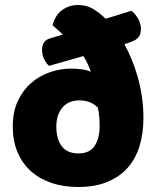

<svg xmlns="http://www.w3.org/2000/svg" viewBox="-20 -731 625 767"><path d="M553 -260Q553 -200 538 -149.5Q523 -99 491.5 -62.5Q460 -26 410.5 -5Q361 16 293 16Q232 16 183.5 -1Q135 -18 101 -49.5Q67 -81 49 -125.5Q31 -170 31 -226Q31 -284 51 -327Q71 -370 104 -399Q137 -428 179 -442.5Q221 -457 265 -457Q286 -457 307.5 -454Q329 -451 343 -444Q337 -461 330 -476.5Q323 -492 313 -507L176 -468Q165 -477 156.5 -494.5Q148 -512 148 -532Q148 -569 181 -578L231 -593Q220 -604 210.5 -612Q201 -620 190 -630Q201 -672 229 -691.5Q257 -711 292 -711Q326 -711 352.5 -695Q379 -679 402 -656L505 -688Q519 -678 531 -657.5Q543 -637 543 -617Q543 -594 533.5 -582.5Q524 -571 507 -565L477 -554Q491 -529 504.5 -497Q518 -465 529 -427.5Q540 -390 546.5 -347.5Q553 -305 553 -260ZM298 -330Q253 -330 229 -301Q205 -272 205 -226Q205 -175 227 -146.5Q249 -118 294 -118Q337 -118 357.5 -147.5Q378 -177 378 -228Q378 -245 376.5 -263.5Q375 -282 371 -301Q342 -330 298 -330Z"/></svg>

Font: Baloo Paaji
Style: Regular
Weight: 400
Designer: Shuchita Grover and Ek Type
Foundry: Ek Type
Version: Version 1.007;PS 1.000;hotconv 1.0.88;makeotf.lib2.5.647800